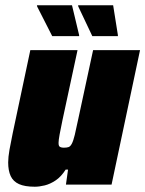

<svg xmlns="http://www.w3.org/2000/svg" viewBox="-20 -700 551 728"><path d="M112 8Q74 8 52 -2Q30 -12 20.5 -32.5Q11 -53 11 -84Q11 -104 16 -132.5Q21 -161 28 -194L95 -510H274L217 -245Q210 -212 206 -190Q202 -168 202 -158Q202 -150 204 -146.5Q206 -143 211 -141.5Q216 -140 222 -140Q234 -140 240.5 -142.5Q247 -145 252.5 -155.5Q258 -166 263.5 -188.5Q269 -211 277 -250L333 -510H511L403 0H230L238 -57H229Q212 -30 191 -16Q170 -2 149.5 3Q129 8 112 8ZM178 -563 121 -675 120 -680H253L280 -567V-563ZM330 -563 277 -675 276 -680H409L427 -567V-563Z"/></svg>

Font: Saira SemiCondensed Black
Style: Italic
Weight: 900
Width: 4
Italic angle: -12°
Designer: Hector Gatti with collaboration of the Omnibus-Type team
Foundry: Omnibus-Type
Version: Version 1.101